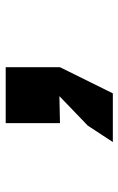

<svg xmlns="http://www.w3.org/2000/svg" viewBox="112 -348 425 690"><g transform="rotate(-90 325.0 -2.5)"><path d="M228 -195H429V0L335 190H160L219 100L325 -2L228 0Z"/></g></svg>

Font: Azeret Mono Black
Style: Regular
Weight: 900
Designer: Martin Vácha
Foundry: Displaay
Version: Version 1.000; Glyphs 3.0.3, build 3074